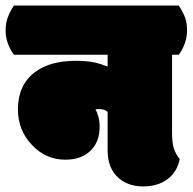

<svg xmlns="http://www.w3.org/2000/svg" viewBox="-55 -670 696 694"><path d="M-34.7 -560.1Q-34.7 -585 -27.6 -605.2Q-20.5 -625.5 -4.9 -649.9H591.3Q607.9 -624 614.5 -605Q621.1 -585.9 621.1 -560.1Q621.1 -513.7 591.3 -472.2H566.9V-188Q566.9 -155.8 573.2 -134.5Q579.6 -113.3 594.7 -95.2Q585.4 -48.3 550.3 -22.2Q515.1 3.9 462.4 3.9Q409.7 3.9 375 -25.4Q334 -60.1 334 -127V-265.1Q324.7 -275.9 301.8 -275.9Q294.4 -275.9 290 -273.9Q295.4 -266.1 300.3 -249.3Q305.2 -232.4 305.2 -212.9Q305.2 -158.2 273.9 -127Q240.7 -92.8 181.2 -92.8Q109.9 -92.8 60.1 -146.5Q9.8 -199.2 9.8 -274.9Q9.8 -361.3 69.3 -407.7Q124 -450.2 219.2 -450.2Q256.3 -450.2 287.1 -444.3Q308.6 -439.5 334 -429.2V-472.2H-4.9Q-34.7 -513.7 -34.7 -560.1Z"/></svg>

Font: Modak
Style: Regular
Weight: 400
Version: Version 1.036;PS Version 1.000;hotconv 1.0.79;makeotf.lib2.5